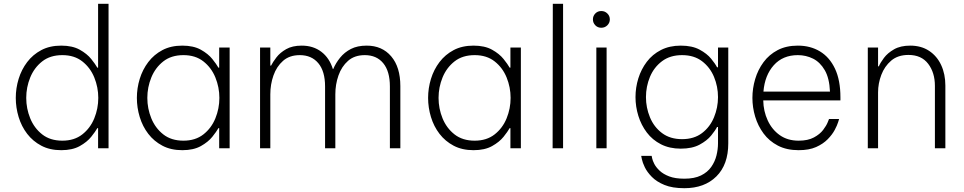

<svg xmlns="http://www.w3.org/2000/svg" viewBox="-20 -780 5073 1010"><path d="M302 10Q242 10 197.5 -13.5Q153 -37 123 -76Q93 -115 78 -164.5Q63 -214 63 -265Q63 -316 78 -365Q93 -414 123 -453.5Q153 -493 197.5 -516.5Q242 -540 302 -540Q361 -540 399.5 -518.5Q438 -497 460 -469.5Q482 -442 492 -424H496V-760H551V0H496V-106H492Q482 -88 460 -60.5Q438 -33 399.5 -11.5Q361 10 302 10ZM308 -40Q371 -40 413 -73Q455 -106 476 -157.5Q497 -209 497 -265Q497 -321 476 -372.5Q455 -424 413 -457Q371 -490 308 -490Q244 -490 202 -457Q160 -424 139 -372.5Q118 -321 118 -265Q118 -209 139 -157.5Q160 -106 202 -73Q244 -40 308 -40Z M939 -540Q998 -540 1036.5 -518.5Q1075 -497 1097 -469.5Q1119 -442 1129 -424H1133V-530H1188V0H1133V-106H1129Q1119 -88 1097 -60.5Q1075 -33 1036.5 -11.5Q998 10 939 10Q879 10 834.5 -13.5Q790 -37 760 -76Q730 -115 715 -164.5Q700 -214 700 -265Q700 -316 715 -365Q730 -414 760 -453.5Q790 -493 834.5 -516.5Q879 -540 939 -540ZM945 -490Q881 -490 839 -457Q797 -424 776 -372.5Q755 -321 755 -265Q755 -209 776 -157.5Q797 -106 839 -73Q881 -40 945 -40Q1008 -40 1050 -73Q1092 -106 1113 -157.5Q1134 -209 1134 -265Q1134 -321 1113 -372.5Q1092 -424 1050 -457Q1008 -490 945 -490Z M1348 0V-530H1402V-435H1406Q1415 -453 1434 -478Q1453 -503 1485.5 -521.5Q1518 -540 1567 -540Q1628 -540 1670.5 -507.5Q1713 -475 1731 -417H1733Q1746 -448 1769 -476.5Q1792 -505 1826 -522.5Q1860 -540 1909 -540Q1990 -540 2038 -483.5Q2086 -427 2086 -327V0H2031V-325Q2031 -405 1996 -447.5Q1961 -490 1899 -490Q1845 -490 1811 -460Q1777 -430 1760.5 -383Q1744 -336 1744 -284V0H1690V-325Q1690 -405 1654.5 -447.5Q1619 -490 1557 -490Q1503 -490 1469 -460Q1435 -430 1418.5 -383Q1402 -336 1402 -284V0Z M2471 -540Q2530 -540 2568.5 -518.5Q2607 -497 2629 -469.5Q2651 -442 2661 -424H2665V-530H2720V0H2665V-106H2661Q2651 -88 2629 -60.5Q2607 -33 2568.5 -11.5Q2530 10 2471 10Q2411 10 2366.5 -13.5Q2322 -37 2292 -76Q2262 -115 2247 -164.5Q2232 -214 2232 -265Q2232 -316 2247 -365Q2262 -414 2292 -453.5Q2322 -493 2366.5 -516.5Q2411 -540 2471 -540ZM2477 -490Q2413 -490 2371 -457Q2329 -424 2308 -372.5Q2287 -321 2287 -265Q2287 -209 2308 -157.5Q2329 -106 2371 -73Q2413 -40 2477 -40Q2540 -40 2582 -73Q2624 -106 2645 -157.5Q2666 -209 2666 -265Q2666 -321 2645 -372.5Q2624 -424 2582 -457Q2540 -490 2477 -490Z M2887 0 2888 -760H2942V0Z M3143 -634Q3124 -634 3111.5 -647Q3099 -660 3099 -678Q3099 -696 3111.5 -709Q3124 -722 3143 -722Q3162 -722 3175 -709Q3188 -696 3188 -678Q3188 -660 3175 -647Q3162 -634 3143 -634ZM3117 0V-530H3171V0Z M3580 210Q3517 210 3475.5 193Q3434 176 3409 150.5Q3384 125 3372 100Q3360 75 3356.5 57.5Q3353 40 3353 40H3408Q3408 40 3410.5 52.5Q3413 65 3422 82.5Q3431 100 3450 118Q3469 136 3500.5 148Q3532 160 3580 160Q3633 160 3667.5 143Q3702 126 3721.5 98Q3741 70 3749 37.5Q3757 5 3757 -26V-112H3752Q3743 -94 3721 -67Q3699 -40 3660 -19Q3621 2 3561 2Q3502 2 3457 -21Q3412 -44 3382.5 -83Q3353 -122 3338 -170.5Q3323 -219 3323 -269Q3323 -320 3338 -368Q3353 -416 3382.5 -455Q3412 -494 3457 -517Q3502 -540 3561 -540Q3621 -540 3660 -519Q3699 -498 3721 -471Q3743 -444 3752 -426H3757V-530H3811V-26Q3811 86 3748.5 148Q3686 210 3580 210ZM3568 -48Q3631 -48 3673 -80Q3715 -112 3736 -163Q3757 -214 3757 -269Q3757 -325 3736 -375.5Q3715 -426 3673 -458Q3631 -490 3568 -490Q3505 -490 3462.5 -458Q3420 -426 3399 -375.5Q3378 -325 3378 -269Q3378 -214 3399 -163Q3420 -112 3462.5 -80Q3505 -48 3568 -48Z M4181 10Q4118 10 4072 -14Q4026 -38 3996.5 -78Q3967 -118 3952.5 -166.5Q3938 -215 3938 -265Q3938 -315 3952.5 -364Q3967 -413 3996.5 -453Q4026 -493 4071 -516.5Q4116 -540 4177 -540Q4243 -540 4293.5 -509.5Q4344 -479 4372.5 -418.5Q4401 -358 4401 -268V-252H3995Q3996 -195 4018.5 -146.5Q4041 -98 4082 -69Q4123 -40 4181 -40Q4230 -40 4261.5 -57Q4293 -74 4310 -96.5Q4327 -119 4334 -136.5Q4341 -154 4341 -154H4394Q4394 -154 4389 -137.5Q4384 -121 4371 -96.5Q4358 -72 4334 -47.5Q4310 -23 4273 -6.5Q4236 10 4181 10ZM3996 -298H4346Q4343 -369 4318.5 -411Q4294 -453 4257 -471.5Q4220 -490 4177 -490Q4098 -490 4050.5 -437Q4003 -384 3996 -298Z M4545 0V-530H4599V-431H4603Q4611 -450 4630 -475.5Q4649 -501 4683 -520.5Q4717 -540 4768 -540Q4826 -540 4867.5 -512.5Q4909 -485 4931 -437.5Q4953 -390 4953 -330V0H4898V-328Q4898 -398 4862.5 -444.5Q4827 -491 4759 -491Q4703 -491 4668 -461Q4633 -431 4616 -386Q4599 -341 4599 -294V0Z"/></svg>

Font: Be Vietnam Pro ExtraLight
Style: Regular
Weight: 200
Designer: Lam Bao, Tony Le, Vietanh Nguyen
Foundry: Yellow Type Foundry
Version: Version 1.002; ttfautohint (v1.8.3)